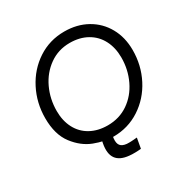

<svg xmlns="http://www.w3.org/2000/svg" viewBox="-194 -869 1151 1190"><g transform="rotate(-30 382.0 -274.0)"><path d="M289 11 295 -19 366 -12 362 17Q358 51 371 68Q384 85 416 88Q432 89 451 88Q470 87 489 85L476 158Q459 160 434.5 160.5Q410 161 393 159Q328 153 302 116.5Q276 80 289 11ZM57 -302Q57 -411 105 -504.5Q153 -598 237.5 -653.5Q322 -709 427 -709Q518 -709 588.5 -669.5Q659 -630 698.5 -559.5Q738 -489 738 -398Q738 -289 690 -196Q642 -103 557 -47.5Q472 8 367 8Q305 8 234 -19Q163 -46 110 -115.5Q57 -185 57 -302ZM654 -393Q654 -463 626 -517Q598 -571 545 -601Q492 -631 421 -631Q339 -631 275 -585.5Q211 -540 176 -465.5Q141 -391 141 -305Q141 -235 169 -181.5Q197 -128 249.5 -99Q302 -70 372 -70Q455 -70 519 -114Q583 -158 618.5 -232.5Q654 -307 654 -393Z"/></g></svg>

Font: Fixel Italic Variable 20240409 Display Thin
Style: Italic
Weight: 100
Italic angle: -10°
Designer: AlfaBravo + MacPaw
Foundry: Kyrylo Tkachov, Marchela Mozhyna, Serhii Makarenko, Maria Weinstein, Zakhar Kryvoshyya
Version: Version 1.211;Glyphs 3.2 (3225)